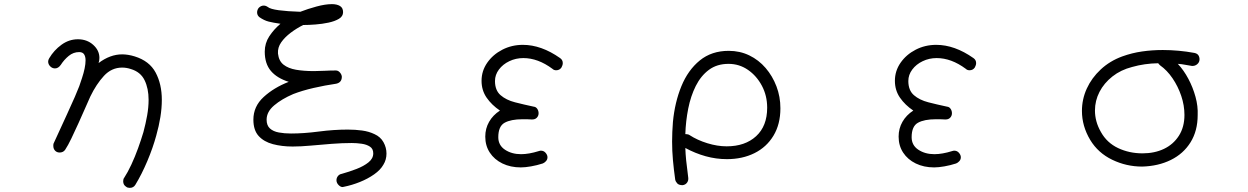

<svg xmlns="http://www.w3.org/2000/svg" viewBox="-20 -725 6040 929"><path d="M591 179Q576 170 576 152Q576 141 581 135Q598 109 615.5 71.5Q633 34 648 -7.5Q663 -49 674 -86Q685 -127 692 -166.5Q699 -206 699 -242Q699 -297 679.5 -337Q660 -377 613 -391Q592 -398 571 -398Q520 -398 483 -358Q446 -318 417 -258Q407 -236 392 -201.5Q377 -167 359.5 -128.5Q342 -90 325.5 -55.5Q309 -21 295 0Q290 7 283 10Q276 13 269 13Q255 13 246.5 4Q238 -5 238 -19Q238 -21 238 -24Q238 -27 239 -30Q279 -117 303.5 -170.5Q328 -224 342 -256Q356 -288 363.5 -308Q371 -328 377 -348Q385 -372 389.5 -394Q394 -416 394 -433Q394 -451 387 -462Q380 -473 363 -473Q335 -473 312.5 -454.5Q290 -436 274 -411Q262 -394 246 -394Q233 -394 223 -404Q213 -414 213 -427Q213 -435 218 -443Q241 -482 277.5 -508.5Q314 -535 357 -535Q401 -535 431 -508Q461 -481 461 -445Q461 -431 457 -420Q513 -462 571 -462Q585 -462 600.5 -459.5Q616 -457 632 -452Q703 -430 733 -374Q763 -318 763 -242Q763 -202 756 -158.5Q749 -115 736 -69Q720 -10 693 54Q666 118 635 169Q626 184 608 184Q597 184 591 179Z M1643 179Q1632 183 1620 172Q1608 161 1608 147Q1608 136 1615 127Q1622 118 1634 116Q1670 106 1705 92.5Q1740 79 1763 60.5Q1786 42 1786 17Q1786 -5 1770 -15.5Q1754 -26 1730 -29.5Q1706 -33 1682 -33Q1636 -33 1584.5 -29Q1533 -25 1484 -20.5Q1435 -16 1396 -16Q1344 -16 1300.5 -27.5Q1257 -39 1231.5 -67Q1206 -95 1206 -146Q1206 -210 1255.5 -255.5Q1305 -301 1377 -329Q1320 -347 1290.5 -382Q1261 -417 1261 -475Q1261 -516 1283 -549.5Q1305 -583 1337 -610Q1302 -615 1280 -620.5Q1258 -626 1235 -642Q1224 -651 1224 -665Q1224 -676 1231 -686Q1242 -698 1256 -698Q1266 -698 1276 -691Q1288 -681 1329 -675.5Q1370 -670 1433 -668Q1469 -682 1511.5 -693.5Q1554 -705 1586 -705Q1610 -705 1625 -696Q1640 -687 1640 -666Q1640 -646 1620 -634Q1600 -622 1569.5 -615.5Q1539 -609 1506 -606.5Q1473 -604 1447 -604Q1415 -588 1386.5 -566.5Q1358 -545 1340.5 -520Q1323 -495 1325 -466Q1329 -430 1352 -412Q1375 -394 1412.5 -387.5Q1450 -381 1499 -381Q1523 -381 1550 -382.5Q1577 -384 1605 -384Q1616 -384 1624.5 -374.5Q1633 -365 1634 -354Q1634 -326 1607 -320Q1552 -312 1497.5 -299.5Q1443 -287 1399 -270Q1343 -246 1306.5 -215Q1270 -184 1270 -146Q1270 -118 1286 -103.5Q1302 -89 1329 -84Q1356 -79 1388 -79Q1450 -79 1522.5 -88.5Q1595 -98 1663 -98Q1699 -98 1732 -93.5Q1765 -89 1792 -76Q1821 -63 1835.5 -37Q1850 -11 1850 18Q1850 48 1835 72Q1821 97 1790.5 118.5Q1760 140 1721.5 155.5Q1683 171 1643 179Z M2500 85Q2450 85 2411 66Q2372 47 2350 13.5Q2328 -20 2328 -64Q2328 -103 2346.5 -135.5Q2365 -168 2399 -190Q2359 -217 2334.5 -252.5Q2310 -288 2310 -334Q2310 -382 2337.5 -421.5Q2365 -461 2410.5 -484.5Q2456 -508 2510 -508Q2599 -508 2690 -444Q2703 -435 2703 -420Q2703 -410 2697 -399Q2688 -385 2671 -385Q2660 -385 2653 -392Q2583 -444 2512 -444Q2476 -444 2444.5 -429Q2413 -414 2394 -388.5Q2375 -363 2375 -333Q2375 -288 2402 -264.5Q2429 -241 2472 -230Q2515 -219 2562 -209Q2573 -208 2579.5 -198.5Q2586 -189 2586 -177Q2586 -164 2577 -155Q2568 -146 2552 -147Q2540 -148 2529 -148Q2518 -148 2508 -148Q2452 -148 2421.5 -131Q2391 -114 2391 -61Q2391 -22 2423.5 -0.5Q2456 21 2501 21Q2539 21 2587 6Q2590 5 2592.5 4.5Q2595 4 2597 4Q2611 4 2620 14.5Q2629 25 2629 36Q2629 47 2621.5 55Q2614 63 2606 66Q2578 75 2549.5 80Q2521 85 2500 85Z M3283 171Q3265 171 3257 162.5Q3249 154 3247 144Q3240 94 3236 49.5Q3232 5 3232 -40Q3232 -63 3233 -86.5Q3234 -110 3236 -135Q3245 -230 3277 -308Q3309 -386 3366 -432.5Q3423 -479 3506 -479Q3560 -479 3605.5 -457Q3651 -435 3684.5 -396Q3718 -357 3737 -307Q3756 -257 3756 -201Q3756 -124 3722.5 -68.5Q3689 -13 3630.5 16Q3572 45 3497 45Q3445 45 3394.5 31Q3344 17 3296 -9Q3297 21 3300 50.5Q3303 80 3310 134Q3312 148 3304.5 158.5Q3297 169 3283 171ZM3496 -17Q3585 -17 3638.5 -66Q3692 -115 3692 -204Q3692 -262 3666.5 -310Q3641 -358 3599 -387Q3557 -416 3505 -416Q3449 -416 3410 -387Q3371 -358 3346.5 -309Q3322 -260 3310 -199.5Q3298 -139 3296 -76Q3311 -76 3317 -71Q3354 -47 3402.5 -32Q3451 -17 3496 -17Z M4500 85Q4450 85 4411 66Q4372 47 4350 13.5Q4328 -20 4328 -64Q4328 -103 4346.5 -135.5Q4365 -168 4399 -190Q4359 -217 4334.5 -252.5Q4310 -288 4310 -334Q4310 -382 4337.5 -421.5Q4365 -461 4410.5 -484.5Q4456 -508 4510 -508Q4599 -508 4690 -444Q4703 -435 4703 -420Q4703 -410 4697 -399Q4688 -385 4671 -385Q4660 -385 4653 -392Q4583 -444 4512 -444Q4476 -444 4444.5 -429Q4413 -414 4394 -388.5Q4375 -363 4375 -333Q4375 -288 4402 -264.5Q4429 -241 4472 -230Q4515 -219 4562 -209Q4573 -208 4579.5 -198.5Q4586 -189 4586 -177Q4586 -164 4577 -155Q4568 -146 4552 -147Q4540 -148 4529 -148Q4518 -148 4508 -148Q4452 -148 4421.5 -131Q4391 -114 4391 -61Q4391 -22 4423.5 -0.5Q4456 21 4501 21Q4539 21 4587 6Q4590 5 4592.5 4.5Q4595 4 4597 4Q4611 4 4620 14.5Q4629 25 4629 36Q4629 47 4621.5 55Q4614 63 4606 66Q4578 75 4549.5 80Q4521 85 4500 85Z M5506 81Q5430 81 5361.5 48Q5293 15 5255 -48Q5215 -115 5215 -188Q5215 -245 5238.5 -296.5Q5262 -348 5306 -389Q5350 -430 5410 -452Q5457 -469 5506 -476Q5555 -483 5606 -483Q5644 -483 5682.5 -479.5Q5721 -476 5759 -469Q5773 -466 5778.5 -457.5Q5784 -449 5784 -438Q5784 -424 5773 -414.5Q5762 -405 5747 -406Q5718 -411 5709 -412.5Q5700 -414 5696.5 -414.5Q5693 -415 5679 -416Q5708 -385 5730 -343.5Q5752 -302 5764.5 -256.5Q5777 -211 5775 -168Q5775 -92 5740.5 -36.5Q5706 19 5645 49Q5584 79 5506 81ZM5508 17Q5566 17 5611.5 -4.5Q5657 -26 5684 -68Q5711 -110 5711 -169Q5711 -215 5695.5 -261Q5680 -307 5653.5 -346Q5627 -385 5593 -409Q5590 -411 5588 -414Q5586 -417 5584 -419Q5518 -418 5458 -401Q5403 -387 5362.5 -355Q5322 -323 5300 -280.5Q5278 -238 5278 -190Q5278 -164 5285 -138Q5292 -112 5307 -86Q5336 -34 5390 -8.5Q5444 17 5508 17Z"/></svg>

Font: Hachi Maru Pop
Style: Regular
Weight: 400
Designer: Nontynet
Foundry: Nontynet
Version: Version 1.300